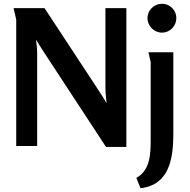

<svg xmlns="http://www.w3.org/2000/svg" viewBox="-20 -774 1005 1018"><path d="M915 -678C915 -720 881 -754 839 -754C797 -754 762 -720 762 -678C762 -636 797 -601 839 -601C881 -601 915 -636 915 -678ZM216 -731H52L66 -670V0H177V-497C177 -519 173 -542 171 -564C184 -542 199 -519 213 -497L542 5H650V-731H539V-304C539 -279 543 -252 545 -227C532 -249 519 -271 504 -293ZM899 -497H767L779 -444V-40C779 36 779 128 703 169L725 224C880 206 899 63 899 -66Z"/></svg>

Font: Rosario
Style: Bold
Weight: 700
Designer: Hector Gatti
Foundry: Omnibus Type
Version: Version 1.100